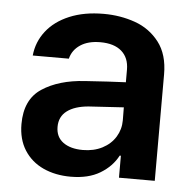

<svg xmlns="http://www.w3.org/2000/svg" viewBox="-45 -582 639 637"><g transform="rotate(5 275.0 -263.0)"><path d="M232.4 -309.6Q316.9 -315.4 368.2 -317.4V-359.4Q368.2 -398.9 343.3 -420.7Q318.4 -442.4 272.5 -442.4Q231.9 -442.4 206.1 -425.3Q180.2 -408.2 172.9 -378.9H52.7Q57.1 -424.3 85 -460.2Q112.8 -496.1 161.6 -516.6Q210.4 -537.1 275.4 -537.1Q331.1 -537.1 380.1 -519.8Q429.2 -502.4 460.7 -461.7Q492.2 -420.9 492.2 -354.5V0H373V-73.2H369.1Q349.6 -36.1 310.5 -12.7Q271.5 10.7 212.9 10.7Q161.6 10.7 121.3 -7.8Q81.1 -26.4 58.1 -62.5Q35.2 -98.6 35.2 -149.4Q35.2 -231.4 90.6 -267.8Q146 -304.2 232.4 -309.6ZM245.1 -81.1Q281.7 -81.1 310.1 -95.7Q338.4 -110.4 353.8 -135.5Q369.1 -160.6 369.1 -190.4L368.7 -233.9L252 -226.6Q206.1 -222.7 180.7 -203.6Q155.3 -184.6 155.3 -150.4Q155.3 -116.7 179.7 -98.9Q204.1 -81.1 245.1 -81.1Z"/></g></svg>

Font: Pretendard SemiBold
Style: Regular
Weight: 600
Designer: Base glyphs from Inter by Rasmus Andersson; Hangeul glyphs from Noto Sans CJK(Source Han Sans) by Jang Soo-young and Kan
Foundry: Kil Hyung-jin
Version: Version 1.309